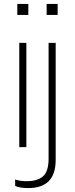

<svg xmlns="http://www.w3.org/2000/svg" viewBox="-20 -748 381 976"><path d="M124 208Q79 208 57 197V164Q79 173 116 173Q170 173 198.5 148.5Q227 124 227 58V-530H263V65Q263 208 124 208ZM114 0H78V-530H114ZM124 -672H68V-728H124ZM273 -672H217V-728H273Z"/></svg>

Font: Tanohe Sans ExtraLight
Style: Regular
Weight: 250
Designer: Village Type and Design LLC & Cristiano Sobral
Foundry: Cooper Hewitt Smithsonian Design Museum
Version: Version 1.00;September 29, 2021;FontCreator 13.0.0.2655 64-b